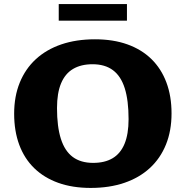

<svg xmlns="http://www.w3.org/2000/svg" viewBox="-20 -910 912 943"><path d="M446.5 -717Q536 -717 605.8 -692Q675.5 -667 723.8 -619.8Q772 -572.5 797.2 -505.2Q822.5 -438 822.5 -353Q822.5 -267.5 795 -199.8Q767.5 -132 715.8 -84.5Q664 -37 590.8 -12Q517.5 13 425.5 13Q336 13 266.2 -12Q196.5 -37 148 -84.2Q99.5 -131.5 74.5 -199Q49.5 -266.5 49.5 -351.5Q49.5 -436.5 77 -504.2Q104.5 -572 156.2 -619.5Q208 -667 281.2 -692Q354.5 -717 446.5 -717ZM437.5 -110Q494.5 -110 533 -132.8Q571.5 -155.5 591.5 -203.2Q611.5 -251 611.5 -325Q611.5 -416.5 592.8 -476.2Q574 -536 534.8 -565.2Q495.5 -594.5 434.5 -594.5Q378 -594.5 339 -571.5Q300 -548.5 280 -500.8Q260 -453 260 -379Q260 -288 279 -228.2Q298 -168.5 337.2 -139.2Q376.5 -110 437.5 -110ZM268.5 -808.5V-890H603.5V-808.5Z"/></svg>

Font: Newsreader 7pt
Style: Bold
Weight: 700
Designer: Hugues Gentile
Foundry: Production Type
Version: Version 1.003